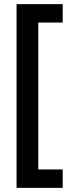

<svg xmlns="http://www.w3.org/2000/svg" viewBox="-20 -745 348 928"><path d="M283 163H60V-725H283V-636H165V74H283Z"/></svg>

Font: Noto Sans Ethiopic ExtraCondensed SemiBold
Style: Regular
Weight: 600
Width: 2
Designer: Monotype Design Team
Foundry: Monotype Imaging Inc.
Version: Version 2.102; ttfautohint (v1.8.4.7-5d5b)